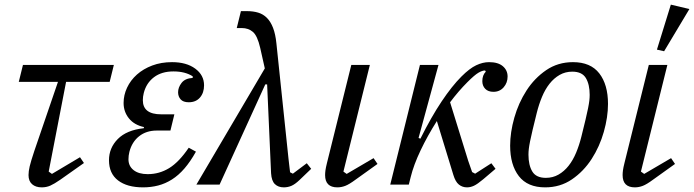

<svg xmlns="http://www.w3.org/2000/svg" viewBox="-20 -796 2993 828"><path d="M79 -516H471L453 -443H265L190 -56L204 -46L325 -118L342 -93L240 -21Q214 -3 197 4.5Q180 12 160 12Q134 12 118.5 -1.5Q103 -15 103 -41Q103 -57 108 -78.5Q113 -100 128 -145L230 -443H61Z M656 -233Q611 -233 580 -208.5Q549 -184 538 -141Q534 -125 534 -109Q534 -80 556 -62.5Q578 -45 617 -45Q667 -45 709.5 -71Q752 -97 794 -159L825 -142Q801 -99 775.5 -69.5Q750 -40 721.5 -22Q693 -4 662 4Q631 12 597 12Q528 12 489 -18Q450 -48 450 -105Q450 -158 488 -196.5Q526 -235 600 -243L601 -248Q559 -257 536 -285.5Q513 -314 513 -352Q513 -386 528 -418Q543 -450 570.5 -474.5Q598 -499 636.5 -513.5Q675 -528 722 -528Q784 -528 822 -500Q860 -472 860 -428Q860 -396 842.5 -375.5Q825 -355 794 -355Q770 -355 759 -367.5Q748 -380 748 -398Q748 -419 763 -438.5Q778 -458 811 -460V-467Q778 -488 728 -488Q677 -488 644 -463Q611 -438 600 -395Q596 -379 596 -364Q596 -303 675 -303H732L715 -233Z M1122 -501 1102 -590Q1090 -642 1070.5 -658.5Q1051 -675 1023 -675H1001L1019 -748H1045Q1072 -748 1093.5 -741.5Q1115 -735 1131 -719Q1147 -703 1157.5 -676Q1168 -649 1172 -609L1224 -113Q1226 -98 1227.5 -82.5Q1229 -67 1231 -53L1243 -47L1303 -92L1322 -68L1272 -20Q1252 -1 1236.5 5.5Q1221 12 1204 12Q1180 12 1165.5 -2Q1151 -16 1149 -49L1132 -432H1124L927 0H827Z M1608 -89 1513 -21Q1486 -1 1469 5.5Q1452 12 1435 12Q1382 12 1382 -41Q1382 -50 1383.5 -61.5Q1385 -73 1390 -93L1495 -516H1575L1461 -56L1475 -46L1591 -114Z M1791 -516H1871L1785 -201L1793 -198Q1840 -292 1884.5 -358.5Q1929 -425 1970 -466Q2005 -501 2033.5 -514.5Q2062 -528 2089 -528Q2128 -528 2148.5 -510.5Q2169 -493 2169 -466Q2169 -439 2152 -419.5Q2135 -400 2108 -400Q2085 -400 2072.5 -413Q2060 -426 2060 -446Q2060 -472 2075 -487L2072 -492H2071Q2060 -492 2043.5 -482.5Q2027 -473 1996 -442Q1957 -403 1921 -355L1999 -103L2016 -54L2029 -47L2099 -92L2117 -68L2064 -23Q2039 -2 2024 5Q2009 12 1994 12Q1974 12 1959 0Q1944 -12 1935 -42L1864 -274Q1824 -211 1794 -148Q1764 -85 1751 -32L1743 0H1663Z M2334 -29Q2364 -29 2388.5 -43Q2413 -57 2432 -81Q2451 -105 2464.5 -137.5Q2478 -170 2487 -206Q2498 -250 2505 -279.5Q2512 -309 2516 -329Q2520 -349 2521.5 -362Q2523 -375 2523 -387Q2523 -432 2506.5 -459.5Q2490 -487 2448 -487Q2418 -487 2393.5 -473Q2369 -459 2350 -435Q2331 -411 2317.5 -378.5Q2304 -346 2295 -310Q2284 -266 2277 -236.5Q2270 -207 2266 -187Q2262 -167 2260.5 -154Q2259 -141 2259 -129Q2259 -84 2275.5 -56.5Q2292 -29 2334 -29ZM2331 12Q2255 12 2217.5 -36.5Q2180 -85 2180 -168Q2180 -225 2198 -288.5Q2216 -352 2250.5 -405.5Q2285 -459 2335.5 -493.5Q2386 -528 2451 -528Q2527 -528 2564.5 -479.5Q2602 -431 2602 -348Q2602 -291 2584 -227.5Q2566 -164 2531.5 -110.5Q2497 -57 2446.5 -22.5Q2396 12 2331 12Z M2891 -89 2796 -21Q2769 -1 2752 5.5Q2735 12 2718 12Q2665 12 2665 -41Q2665 -50 2666.5 -61.5Q2668 -73 2673 -93L2778 -516H2858L2744 -56L2758 -46L2874 -114ZM2873 -776 2953 -757 2844 -575 2813 -582Z"/></svg>

Font: IBM Plex Serif
Style: Italic
Weight: 400
Italic angle: -14°
Designer: Mike Abbink, Paul van der Laan, Pieter van Rosmalen
Foundry: Bold Monday
Version: Version 3.001